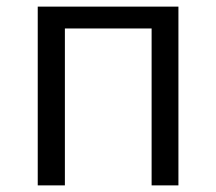

<svg xmlns="http://www.w3.org/2000/svg" viewBox="-20 -560 653 580"><path d="M94 0H176V-474H438V0H519V-540H94Z"/></svg>

Font: Noto Sans JP DemiLight
Style: Regular
Weight: 350
Designer: Ryoko NISHIZUKA 西塚涼子 (kana, bopomofo & ideographs); Paul D. Hunt (Latin, Greek & Cyrillic); Sandoll Communications 산돌커뮤니
Foundry: Adobe
Version: Version 2.004;hotconv 1.0.118;makeotfexe 2.5.65603